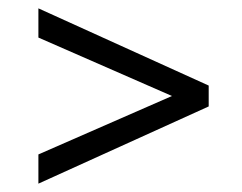

<svg xmlns="http://www.w3.org/2000/svg" viewBox="-20 -565 580 460"><path d="M72 -475V-545L480 -360V-310L72 -125V-195L392 -335Z"/></svg>

Font: Outfit Light
Style: Regular
Weight: 300
Designer: Rodrigo Fuenzalida
Foundry: fragTYPE
Version: Version 1.100; ttfautohint (v1.8.4.7-5d5b)